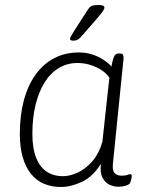

<svg xmlns="http://www.w3.org/2000/svg" viewBox="-20 -738 585 765"><path d="M222 7Q186 7 156 -5.5Q126 -18 104.5 -44Q83 -70 71 -110Q59 -150 59 -205Q59 -278 75 -338Q91 -398 122 -441Q153 -484 196.5 -506.5Q240 -529 295 -529Q323 -529 347.5 -521Q372 -513 392 -500Q412 -487 424 -473Q428 -494 431.5 -505Q435 -516 440 -520.5Q445 -525 453 -525H457Q468 -525 470.5 -519Q473 -513 472 -502L430 -87Q427 -60 436 -49Q445 -38 465 -38Q479 -38 487 -41Q495 -44 499 -44Q502 -44 503.5 -42Q505 -40 505 -37Q505 -33 504 -28Q503 -23 501.5 -18Q500 -13 498 -9Q496 -4 487.5 -0.5Q479 3 469 4.5Q459 6 451 6Q434 6 416.5 -2Q399 -10 388.5 -30Q378 -50 382 -85Q350 -34 306.5 -13.5Q263 7 222 7ZM231 -36Q258 -36 289 -50Q320 -64 347 -94.5Q374 -125 388 -173L409 -367Q411 -380 412.5 -398Q414 -416 416 -428Q405 -445 385.5 -458Q366 -471 341 -479Q316 -487 289 -487Q247 -487 213.5 -466.5Q180 -446 157 -408.5Q134 -371 121.5 -319.5Q109 -268 109 -205Q109 -148 123.5 -110.5Q138 -73 165.5 -54.5Q193 -36 231 -36ZM271 -576Q266 -576 262.5 -577.5Q259 -579 259 -583Q259 -587 263 -594Q267 -601 275 -614L325 -692Q332 -703 337 -708.5Q342 -714 350 -716Q358 -718 372 -718Q385 -718 390.5 -715.5Q396 -713 396 -708Q396 -702 388.5 -691.5Q381 -681 362 -659L307 -596Q300 -588 294.5 -583.5Q289 -579 283.5 -577.5Q278 -576 271 -576Z"/></svg>

Font: Asap ExtraLight
Style: Italic
Weight: 250
Italic angle: -6°
Version: Version 3.001